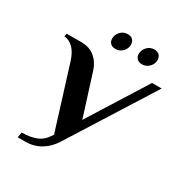

<svg xmlns="http://www.w3.org/2000/svg" viewBox="-194 -977 1064 1126"><g transform="rotate(30 338.0 -413.5)"><path d="M94 -26Q147 -26 187.5 -40.5Q228 -55 255 -95L265 -110L134 -530Q102 -633 29 -640L33 -660H133Q188 -660 224 -630Q260 -600 276 -550L365 -268L611 -660H676L320 -95Q289 -45 242.5 -17.5Q196 10 138 10H88ZM278 -769Q278 -796 297.5 -816.5Q317 -837 345 -837Q368 -837 380 -824.5Q392 -812 392 -791Q392 -765 372 -745Q352 -725 325 -725Q302 -725 290 -737.5Q278 -750 278 -769ZM458 -769Q458 -796 477.5 -816.5Q497 -837 525 -837Q548 -837 560 -824.5Q572 -812 572 -791Q572 -765 552 -745Q532 -725 505 -725Q482 -725 470 -737.5Q458 -750 458 -769Z"/></g></svg>

Font: Philosopher
Style: Bold Italic
Weight: 700
Italic angle: -10°
Designer: Jovanny Lemonad
Foundry: Jovanny Lemonad
Version: Version 2.000